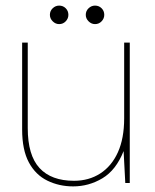

<svg xmlns="http://www.w3.org/2000/svg" viewBox="-20 -653 553 685"><path d="M241 12Q191 12 149 -8.5Q107 -29 83 -73.5Q59 -118 59 -191V-501H79V-196Q79 -99 121 -53.5Q163 -8 244 -8Q297 -8 337.5 -34Q378 -60 400.5 -109.5Q423 -159 423 -231V-501H443V0H427L421 -114Q394 -46 345.5 -17Q297 12 241 12ZM191 -567Q178 -567 168 -577Q158 -587 158 -600Q158 -614 168 -623.5Q178 -633 191 -633Q205 -633 214.5 -623.5Q224 -614 224 -600Q224 -587 214.5 -577Q205 -567 191 -567ZM319 -567Q306 -567 296 -577Q286 -587 286 -600Q286 -614 296 -623.5Q306 -633 319 -633Q333 -633 342.5 -623.5Q352 -614 352 -600Q352 -587 342.5 -577Q333 -567 319 -567Z"/></svg>

Font: DM Sans 17pt Thin
Style: Regular
Weight: 250
Version: Version 4.004;gftools[0.9.30]